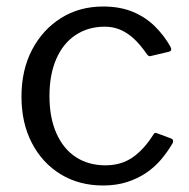

<svg xmlns="http://www.w3.org/2000/svg" viewBox="-20 -560 582 590"><path d="M297 -540Q349 -540 388.5 -523.5Q428 -507 456.5 -478.5Q485 -450 504 -416Q510 -404 499 -401L444 -388Q437 -385 431 -394Q411 -423 391.5 -441Q372 -459 350 -468.5Q328 -478 302 -478Q251 -478 212.5 -452.5Q174 -427 153 -379Q132 -331 132 -265Q132 -198 153.5 -150Q175 -102 213.5 -77Q252 -52 304 -52Q352 -52 387 -76Q422 -100 451 -146Q454 -151 456.5 -151.5Q459 -152 464 -150L507 -134Q514 -131 511 -121Q496 -95 476 -71Q456 -47 429.5 -29Q403 -11 370 -0.5Q337 10 297 10Q223 10 166.5 -24.5Q110 -59 78 -120.5Q46 -182 46 -263Q46 -345 78.5 -407Q111 -469 167.5 -504.5Q224 -540 297 -540Z"/></svg>

Font: Libre Franklin
Style: Regular
Weight: 400
Designer: Pablo Impallari, Rodrigo Fuenzalida, Nhung Nguyen
Foundry: Impallari Type
Version: Version 3.000